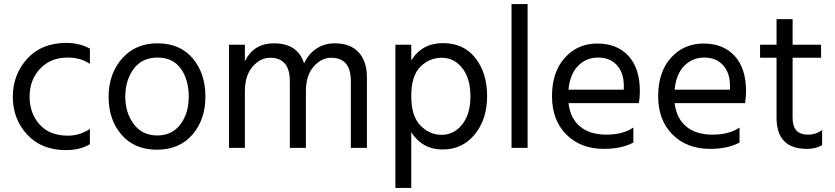

<svg xmlns="http://www.w3.org/2000/svg" viewBox="-20 -727 4104 944"><path d="M304 11Q184 11 113.5 -65.5Q43 -142 43 -251Q43 -360 113.5 -438Q184 -516 306 -516Q371 -516 422 -488V-413Q376 -444 314 -444Q228 -444 176.5 -388.5Q125 -333 125.5 -251Q126 -169 175 -114.5Q224 -60 314 -60Q372 -60 422 -93V-18Q374 11 304 11Z M754 -444Q678 -444 637 -388Q596 -332 596 -252Q596 -172 638 -116.5Q680 -61 753 -61Q826 -61 867 -115.5Q908 -170 908 -252.5Q908 -335 869 -389.5Q830 -444 754 -444ZM755 -514Q865 -514 927.5 -440Q990 -366 990 -252.5Q990 -139 926 -65Q862 9 751.5 9Q641 9 577.5 -64.5Q514 -138 514 -250.5Q514 -363 579.5 -438.5Q645 -514 755 -514Z M1784 0H1705V-328Q1705 -443 1608 -443Q1560 -443 1522 -399.5Q1484 -356 1484 -277V0H1405V-328Q1405 -443 1308 -443Q1260 -443 1222 -399.5Q1184 -356 1184 -277V0H1106V-507H1184V-425Q1226 -514 1327 -514Q1444 -514 1475 -415Q1497 -463 1536.5 -488.5Q1576 -514 1625 -514Q1704 -514 1744 -469Q1784 -424 1784 -348Z M2152 -443Q2091 -443 2046.5 -398.5Q2002 -354 2002 -255Q2002 -156 2047 -110Q2092 -64 2151.5 -64Q2211 -64 2252 -114.5Q2293 -165 2293 -253Q2293 -341 2253 -392Q2213 -443 2152 -443ZM2002 197H1924V-507H2002V-430Q2055 -515 2157.5 -515Q2260 -515 2317.5 -441.5Q2375 -368 2375 -254.5Q2375 -141 2314.5 -66.5Q2254 8 2155.5 8Q2057 8 2002 -77Z M2574 0H2495V-707H2574Z M2775 -286H3047V-306Q3047 -369 3013 -406.5Q2979 -444 2920.5 -444Q2862 -444 2822 -403Q2782 -362 2775 -286ZM2950 5Q2835 5 2764.5 -65.5Q2694 -136 2694 -254.5Q2694 -373 2757 -443Q2820 -513 2917 -513Q3014 -513 3070 -452Q3126 -391 3126 -279Q3126 -247 3121 -220H2775Q2784 -145 2832 -105Q2880 -65 2961.5 -65Q3043 -65 3094 -100V-26Q3035 5 2950 5Z M3297 -286H3569V-306Q3569 -369 3535 -406.5Q3501 -444 3442.5 -444Q3384 -444 3344 -403Q3304 -362 3297 -286ZM3472 5Q3357 5 3286.5 -65.5Q3216 -136 3216 -254.5Q3216 -373 3279 -443Q3342 -513 3439 -513Q3536 -513 3592 -452Q3648 -391 3648 -279Q3648 -247 3643 -220H3297Q3306 -145 3354 -105Q3402 -65 3483.5 -65Q3565 -65 3616 -100V-26Q3557 5 3472 5Z M3948 5Q3798 5 3798 -148V-443H3717V-507H3798V-633H3877V-507H4017V-443H3877V-146Q3877 -65 3953 -65Q3992 -65 4022 -88V-13Q3989 5 3948 5Z"/></svg>

Font: Hind Colombo
Style: Regular
Weight: 400
Designer: Jyotish Sonowal, Aditi Pimprikar
Foundry: Indian Type Foundry
Version: Version 1.000;PS 1.0;hotconv 1.0.86;makeotf.lib2.5.63406; tt